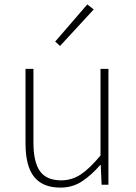

<svg xmlns="http://www.w3.org/2000/svg" viewBox="-20 -840 617 873"><path d="M96 -527H132V-192Q132 -104 161.5 -62Q191 -20 258 -20Q307 -20 347.5 -47Q388 -74 437 -133V-527H473V0H442L438 -90H436Q396 -44 353 -15.5Q310 13 255 13Q174 13 135 -36Q96 -85 96 -188ZM377 -820 406 -797 253 -631 231 -651Z"/></svg>

Font: Kinto Sans Thin
Style: Regular
Weight: 100
Designer: Authors: Ryoko NISHIZUKA  (kana & ideographs); Paul D. Hunt (Latin, Greek & Cyrillic); Wenlong ZHANG  (bopomofo); Sandol
Foundry: Adobe Systems Incorporated, ookami Inc.
Version: Version 0.001